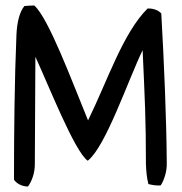

<svg xmlns="http://www.w3.org/2000/svg" viewBox="-20 -637 662 700"><path d="M31 18C40 32 60 43 82 43C96 24 107 -6 107 -38C107 -170 109 -300 109 -430C155 -331 253 -82 300 -51C366 -103 447 -345 500 -454C508 -274 512 -206 512 -39C513 -13 515 11 521 34C536 38 551 40 566 39C578 20 589 -11 588 -43C587 -202 578 -413 568 -588C558 -599 540 -607 518 -606C428 -516 373 -345 301 -198C242 -342 157 -571 105 -617C93 -617 81 -616 69 -615C52 -595 42 -557 40 -511C33 -348 31 -155 31 18Z"/></svg>

Font: Snowfall
Style: Regular
Weight: 400
Designer: Jasper
Foundry: Cannot Into Space Fonts
Version: Version 0.9